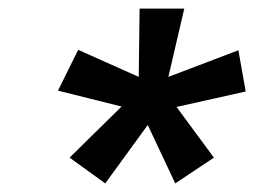

<svg xmlns="http://www.w3.org/2000/svg" viewBox="-20 -706 640 447"><path d="M225 -279 142 -339 263 -458 115 -495 162 -590 303 -527 305 -686H409L372 -527L535 -589L552 -493L391 -457L478 -339L388 -279L324 -415Z"/></svg>

Font: Chivo Mono
Style: Bold Italic
Weight: 700
Italic angle: -8.05°
Monospace: yes
Version: Version 1.008